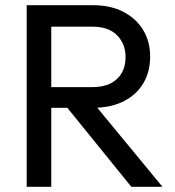

<svg xmlns="http://www.w3.org/2000/svg" viewBox="-20 -714 670 734"><path d="M145 -302V-381H333Q394 -381 427 -412Q460 -443 460 -496Q460 -546 427.5 -579Q395 -612 334 -612H145V-694H337Q403 -694 452 -668.5Q501 -643 527.5 -599Q554 -555 554 -498Q554 -439 527.5 -395Q501 -351 452 -326.5Q403 -302 337 -302ZM82 0V-694H176V0ZM482 0 230 -311 319 -342 601 0Z"/></svg>

Font: yichuanluanma
Style: Regular
Weight: 400
Version: Version 1.00 March 24, 2023, initial release